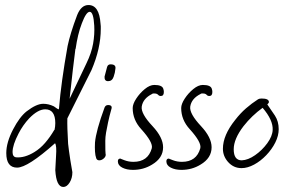

<svg xmlns="http://www.w3.org/2000/svg" viewBox="-20 -654 1150 764"><path d="M232 90Q204 90 200 23L203 -33Q206 -75 199 -84Q90 13 48 13Q5 13 5 -45Q5 -87 32 -139Q58 -189 86 -211Q125 -241 152 -241Q173 -241 194 -231Q196 -230 198.5 -228Q201 -226 204 -224Q211 -219 212 -219Q215 -219 215 -225Q219 -275 227.5 -336.5Q236 -398 249 -471Q254 -495 263.5 -526Q273 -557 287 -594Q303 -634 332 -634Q375 -634 380 -560Q381 -555 381 -549.5Q381 -544 381 -539Q381 -461 344 -375L248 -183Q247 -149 251 -82Q252 -72 254.5 -53.5Q257 -35 260 -16Q263 3 265.5 16.5Q268 30 268 31Q268 55 257 72.5Q246 90 232 90ZM257 -261 324 -402Q344 -443 350.5 -480.5Q357 -518 355 -552Q352 -607 337 -607Q323 -607 306 -562Q297 -539 291 -513.5Q285 -488 281 -460L280 -459Q276 -427 270 -377.5Q264 -328 257 -261ZM44 -28Q78 -25 117 -49Q140 -63 159.5 -85.5Q179 -108 196 -137H197Q200 -151 200 -164Q200 -219 160 -219Q131 -219 96 -183Q71 -156 54 -123Q30 -77 30 -49Q30 -30 44 -28Z M410 -331Q395 -331 396 -349L406 -387Q409 -398 420 -398Q443 -398 439 -379Q438 -365 432 -348Q426 -331 410 -331ZM375 -16Q366 -16 363 -24Q359 -35 358 -51Q357 -67 358 -87Q360 -110 369.5 -145Q379 -180 396 -226Q400 -236 410 -236Q429 -236 423 -219Q419 -206 416 -193Q413 -180 410 -167Q405 -144 402 -126Q399 -108 399 -94Q399 -45 400 -43Q403 -33 394 -24.5Q385 -16 375 -16Z M509 22Q484 22 466.5 13Q449 4 449 -12Q449 -23 459 -23Q458 -23 475 -16.5Q492 -10 511 -10Q569 -10 584 -64Q590 -87 542 -140Q508 -177 508 -224Q508 -240 522 -261.5Q536 -283 556 -299.5Q576 -316 594 -316Q626 -316 630 -300Q631 -297 631.5 -294Q632 -291 632 -288Q632 -272 620 -272Q613 -272 609 -277Q604 -282 595 -282Q593 -282 590 -282Q587 -282 585 -280Q549 -262 544 -230Q540 -202 587 -152Q629 -107 629 -68Q629 -25 585 1Q551 22 509 22Z M702 22Q677 22 659.5 13Q642 4 642 -12Q642 -23 652 -23Q651 -23 668 -16.5Q685 -10 704 -10Q762 -10 777 -64Q783 -87 735 -140Q701 -177 701 -224Q701 -240 715 -261.5Q729 -283 749 -299.5Q769 -316 787 -316Q819 -316 823 -300Q824 -297 824.5 -294Q825 -291 825 -288Q825 -272 813 -272Q806 -272 802 -277Q797 -282 788 -282Q786 -282 783 -282Q780 -282 778 -280Q742 -262 737 -230Q733 -202 780 -152Q822 -107 822 -68Q822 -25 778 1Q744 22 702 22Z M941 15Q909 15 887 -10Q867 -33 867 -62Q867 -116 916 -177Q936 -203 959 -223Q982 -243 1007 -259Q1012 -262 1021 -262Q1050 -262 1050 -248Q1050 -244 1044 -239V-238Q1059 -217 1074 -194Q1089 -171 1089 -140Q1089 -114 1075.5 -87Q1062 -60 1039.5 -36.5Q1017 -13 991 1Q965 15 941 15ZM942 -16Q967 -17 995 -36.5Q1023 -56 1043.5 -84Q1064 -112 1065 -137Q1067 -176 1025 -225Q982 -194 949 -152Q910 -101 910 -60Q910 -16 942 -16Z"/></svg>

Font: Square Peg
Style: Regular
Weight: 400
Designer: Robert E. Leuschke
Foundry: Robert E. Leuschke
Version: Version 1.010; ttfautohint (v1.8.4.7-5d5b)